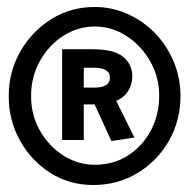

<svg xmlns="http://www.w3.org/2000/svg" viewBox="-20 -548 540 550"><path d="M247 -18Q179 -18 124.5 -52.5Q70 -87 37.5 -145Q5 -203 5 -273Q5 -343 38.5 -401Q72 -459 127.5 -493.5Q183 -528 251 -528Q301 -528 345.5 -508Q390 -488 424 -453Q458 -418 477.5 -371.5Q497 -325 497 -273Q497 -202 463.5 -144Q430 -86 373.5 -52Q317 -18 247 -18ZM252 -76Q305 -76 346.5 -102.5Q388 -129 412 -174Q436 -219 436 -274Q436 -327 410.5 -372Q385 -417 343 -444.5Q301 -472 252 -472Q203 -472 161.5 -445.5Q120 -419 94.5 -373.5Q69 -328 69 -273Q69 -218 94.5 -173.5Q120 -129 161.5 -102.5Q203 -76 252 -76ZM299 -144 251 -249H220V-147H158V-407H244Q306 -407 332.5 -385.5Q359 -364 359 -329Q359 -307 347.5 -288Q336 -269 313 -259L365 -154ZM220 -297H251Q295 -297 295 -326Q295 -354 248 -354H220Z"/></svg>

Font: Ligconsolata
Style: Bold
Weight: 700
Monospace: yes
Designer: Raph Levien, Cyreal, Brenton Simpson
Foundry: Raph Levien, Cyreal, Google
Version: Version 3.001; ttfautohint (v1.8.2.53-6de2)